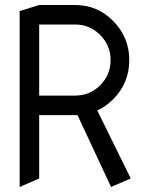

<svg xmlns="http://www.w3.org/2000/svg" viewBox="-20 -748 602 768"><path d="M58.6 0V-703.6L136.7 -728H279.8Q370.1 -728 433.1 -663.6Q497.1 -598.6 497.1 -507.8Q497.1 -416 433.6 -352.1Q404.3 -322.3 369.1 -306.2L502.9 -34.2L424.3 0L290 -287.6Q285.2 -287.6 279.8 -287.6H136.7V-34.2ZM136.7 -649.9V-365.7H281.2Q339.4 -365.7 380.9 -407.2Q422.4 -448.7 422.4 -507.8Q422.4 -565.9 380.9 -607.9Q339.4 -649.9 281.2 -649.9Z"/></svg>

Font: NovaMono
Style: Regular
Weight: 400
Monospace: yes
Version: Version 1.2